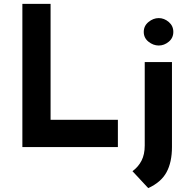

<svg xmlns="http://www.w3.org/2000/svg" viewBox="-20 -756 976 987"><path d="M95 -736H240V-140H586V0H95ZM742 211 661 124Q691 102 707.5 70Q724 38 724 -8V-437H864V0Q864 78 836 129.5Q808 181 742 211ZM719 -592Q719 -623 743.5 -643Q768 -663 796 -663Q824 -663 847.5 -643Q871 -623 871 -592Q871 -561 847.5 -541.5Q824 -522 796 -522Q768 -522 743.5 -541.5Q719 -561 719 -592Z"/></svg>

Font: Josefin Sans Thin
Style: Bold
Weight: 700
Version: Version 2.000